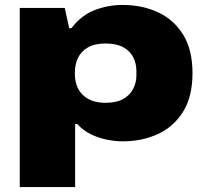

<svg xmlns="http://www.w3.org/2000/svg" viewBox="-20 -560 835 777"><path d="M60 197V-528H242L260 -446H269Q310 -499 364 -519.5Q418 -540 476 -540Q555 -540 619 -510.5Q683 -481 721 -420Q759 -359 759 -264Q759 -169 721 -108Q683 -47 619 -17.5Q555 12 476 12Q448 12 414 5.5Q380 -1 348 -16.5Q316 -32 293 -58H284V197ZM407 -144Q451 -144 478.5 -159.5Q506 -175 519 -200.5Q532 -226 532 -255V-273Q532 -303 519 -328.5Q506 -354 478.5 -369Q451 -384 407 -384Q363 -384 335.5 -368Q308 -352 295.5 -325.5Q283 -299 283 -267V-261Q283 -237 290 -216Q297 -195 312 -179Q327 -163 350.5 -153.5Q374 -144 407 -144Z"/></svg>

Font: Archivo SemiBold Expanded Black
Style: Regular
Weight: 900
Width: 7
Version: Version 2.001